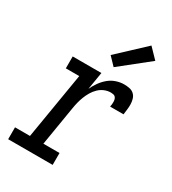

<svg xmlns="http://www.w3.org/2000/svg" viewBox="-189 -879 877 979"><g transform="rotate(30 250.0 -389.5)"><path d="M16 0V-70H104L169 -460H90V-530H259L242 -427Q252 -449 266.5 -469.5Q281 -490 300 -506Q319 -522 342.5 -530Q366 -538 389 -538Q405 -538 420.5 -535Q436 -532 447 -522Q458 -512 462.5 -497.5Q467 -483 467.5 -467.5Q468 -452 466 -436Q464 -420 462 -404H383Q385 -412 385.5 -419Q386 -426 386 -433.5Q386 -441 384 -448Q382 -455 377.5 -460Q373 -465 365.5 -466.5Q358 -468 351 -468Q332 -468 314 -460.5Q296 -453 281.5 -439Q267 -425 257 -408Q247 -391 240 -373Q233 -355 228.5 -337Q224 -319 221 -300L183 -70H278V0ZM298 -587 254 -633 410 -779 466 -721Z"/></g></svg>

Font: Iosevka Slab Oblique
Style: Regular
Weight: 400
Italic angle: -9°
Monospace: yes
Designer: Belleve Invis
Foundry: Belleve Invis
Version: Version 11.1.1; ttfautohint (v1.8.3)